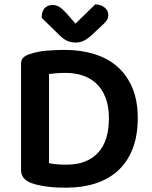

<svg xmlns="http://www.w3.org/2000/svg" viewBox="-20 -851 699 885"><path d="M283 -515Q260 -515 241.5 -513.5Q223 -512 206 -510V-99Q223 -95 244.5 -93.5Q266 -92 287 -92Q380 -92 431 -146Q482 -200 482 -306Q482 -360 467 -399.5Q452 -439 425.5 -464.5Q399 -490 362.5 -502.5Q326 -515 283 -515ZM287 14Q270 14 250 13.5Q230 13 208.5 10.5Q187 8 165.5 4Q144 0 125 -7Q77 -25 77 -67V-557Q77 -575 87 -585Q97 -595 115 -601Q152 -614 195.5 -617.5Q239 -621 278 -621Q353 -621 415.5 -601.5Q478 -582 522 -543Q566 -504 590.5 -445Q615 -386 615 -307Q615 -226 591.5 -165.5Q568 -105 525 -65.5Q482 -26 421.5 -6Q361 14 287 14ZM419 -831Q445 -830 462 -816.5Q479 -803 479 -782Q479 -765 469.5 -753.5Q460 -742 441 -725L398 -685Q378 -668 362.5 -661.5Q347 -655 328 -655Q305 -655 288 -663.5Q271 -672 255 -688L172 -769Q172 -798 185.5 -813Q199 -828 223 -828Q239 -828 253 -819.5Q267 -811 288 -788L328 -742Z"/></svg>

Font: Baloo 2 Latin SemiBold
Style: Regular
Weight: 400
Designer: Sarang Kulkarni and Ek Type
Foundry: Ek Type
Version: Version 1.001